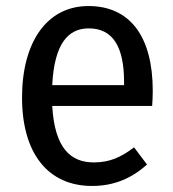

<svg xmlns="http://www.w3.org/2000/svg" viewBox="-20 -602 574 636"><path d="M486 -301C486 -482 410 -582 273 -582C135 -582 53 -462 53 -279C53 -94 139 14 285 14C360 14 418 -13 467 -57L424 -114C381 -81 343 -64 291 -64C214 -64 161 -111 153 -251H484C485 -265 486 -283 486 -301ZM391 -320H153C160 -458 206 -508 274 -508C354 -508 391 -447 391 -330Z"/></svg>

Font: Glow Sans SC Condensed Medium
Style: Regular
Weight: 600
Width: 3
Designer: Ryoko NISHIZUKA (kana, bopomofo & ideographs); Paul D. Hunt (Latin, Greek & Cyrillic); Sandoll Communications, Soo-young
Version: Version 0.93